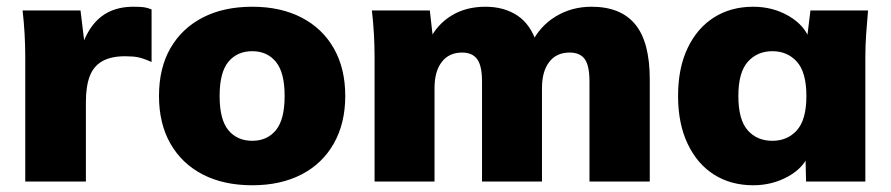

<svg xmlns="http://www.w3.org/2000/svg" viewBox="-20 -539 2645 570"><path d="M55 0V-369Q55 -404 53 -439Q51 -474 47 -508H219L238 -352H211Q221 -409 243 -446Q265 -483 298 -501Q331 -519 376 -519Q397 -519 407.5 -517.5Q418 -516 430 -511V-355Q405 -366 390 -369Q375 -372 351 -372Q310 -372 284 -357.5Q258 -343 246.5 -313Q235 -283 235 -236V0Z M729 11Q644 11 582 -21Q520 -53 486 -112.5Q452 -172 452 -254Q452 -337 486 -396Q520 -455 582 -487Q644 -519 729 -519Q813 -519 875 -487Q937 -455 971 -395.5Q1005 -336 1005 -254Q1005 -173 971 -113Q937 -53 875 -21Q813 11 729 11ZM729 -121Q773 -121 799 -152.5Q825 -184 825 -254Q825 -324 799 -355.5Q773 -387 729 -387Q684 -387 658 -355.5Q632 -324 632 -254Q632 -184 658 -152.5Q684 -121 729 -121Z M1092 0V-370Q1092 -404 1090 -439Q1088 -474 1084 -508H1256L1266 -420H1255Q1277 -466 1320 -492.5Q1363 -519 1421 -519Q1477 -519 1516.5 -492.5Q1556 -466 1574 -409H1557Q1582 -461 1629.5 -490Q1677 -519 1736 -519Q1823 -519 1866 -466.5Q1909 -414 1909 -303V0H1730V-297Q1730 -344 1716 -363.5Q1702 -383 1671 -383Q1632 -383 1610.5 -355Q1589 -327 1589 -278V0H1411V-297Q1411 -344 1396.5 -363.5Q1382 -383 1352 -383Q1313 -383 1291.5 -355Q1270 -327 1270 -278V0Z M2216 11Q2150 11 2100 -20.5Q2050 -52 2021.5 -112Q1993 -172 1993 -254Q1993 -337 2021.5 -396.5Q2050 -456 2100 -487.5Q2150 -519 2216 -519Q2275 -519 2322.5 -491Q2370 -463 2385 -418H2375L2386 -508H2557Q2554 -474 2551.5 -439Q2549 -404 2549 -370V0H2373L2371 -86H2383Q2368 -42 2320.5 -15.5Q2273 11 2216 11ZM2273 -121Q2318 -121 2346 -152.5Q2374 -184 2374 -254Q2374 -324 2346 -355.5Q2318 -387 2273 -387Q2228 -387 2200 -355.5Q2172 -324 2172 -254Q2172 -184 2199.5 -152.5Q2227 -121 2273 -121Z"/></svg>

Font: Mulish ExtraLight Black
Style: Regular
Weight: 900
Version: Version 3.603